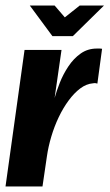

<svg xmlns="http://www.w3.org/2000/svg" viewBox="-23 -676 397 696"><path d="M-3 0 66 -495H200L175 -321Q182 -346 194 -376.5Q206 -407 225 -435.5Q244 -464 269.5 -482Q295 -500 328 -500Q332 -500 338 -500Q344 -500 347 -499L330 -373Q328 -374 323.5 -374.5Q319 -375 314 -374Q290 -372 268 -355.5Q246 -339 226 -312Q206 -285 190 -251.5Q174 -218 163 -181Q152 -144 147 -109L131 0ZM167 -545 85 -656H175L212 -613L266 -656H354L241 -545Z"/></svg>

Font: Alumni Sans Thin ExtraBold
Style: Italic
Weight: 800
Italic angle: -8°
Version: Version 1.016